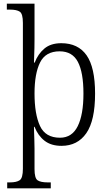

<svg xmlns="http://www.w3.org/2000/svg" viewBox="-20 -780 589 1040"><path d="M19 240V208H33Q70 208 87 196Q104 184 104 134V-656Q104 -705 87.5 -716.5Q71 -728 33 -728H17V-760H167V-568Q167 -546 166.5 -520.5Q166 -495 165 -473Q164 -451 164 -441H168Q186 -488 220.5 -517Q255 -546 312 -546Q403 -546 449 -480.5Q495 -415 495 -273Q495 -127 447.5 -58.5Q400 10 313 10Q257 10 221.5 -17.5Q186 -45 167 -93H164Q164 -87 164.5 -68Q165 -49 166 -24Q167 1 167 25V136Q167 185 183.5 196.5Q200 208 239 208H255V240ZM305 -34Q370 -34 401 -96.5Q432 -159 432 -273Q432 -387 402 -444.5Q372 -502 303 -502Q227 -502 197 -441.5Q167 -381 167 -274Q167 -162 196.5 -98Q226 -34 305 -34Z"/></svg>

Font: Noto Serif Tamil SemiCondensed Light
Style: Regular
Weight: 300
Width: 4
Designer: Indian Type Foundry, Tom Grace, and the Monotype Design Team
Foundry: Monotype Imaging Inc.
Version: Version 2.004; ttfautohint (v1.8.4.7-5d5b)